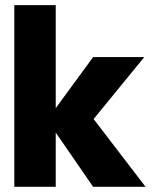

<svg xmlns="http://www.w3.org/2000/svg" viewBox="-20 -720 584 740"><path d="M338.9 0 194.8 -209V0H35.2V-700.2H194.8V-303.2L338.9 -500H536.1L340.8 -261.2L541 0Z"/></svg>

Font: TASA Orbiter Display Black
Style: Regular
Weight: 900
Designer: Weizhong Zhang
Version: Version 1.000;Glyphs 3.1.2 (3151)